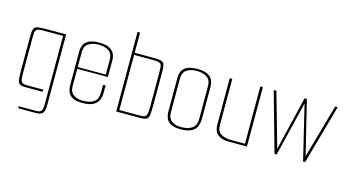

<svg xmlns="http://www.w3.org/2000/svg" viewBox="-86 -963 2664 1467"><g transform="rotate(15 1246.5 -230.0)"><path d="M120 170 116 154H258Q288 154 297 138Q306 122 306 90V-453H147Q113 -453 100 -444.5Q87 -436 85.5 -416.5Q84 -397 84 -362V-103Q84 -68 87 -49.5Q90 -31 101.5 -24Q113 -17 138 -17H268L264 0H133Q99 0 84.5 -9Q70 -18 67 -45Q64 -72 64 -125V-387Q64 -426 71 -443.5Q78 -461 100 -465.5Q122 -470 167 -470H326V93Q326 136 311.5 153Q297 170 259 170Z M578 4Q527 4 500.5 -12Q474 -28 465 -52Q456 -76 456 -98V-373Q456 -396 465.5 -419.5Q475 -443 503 -459Q531 -475 587 -475Q642 -475 670 -459Q698 -443 708 -419.5Q718 -396 718 -373V-248H698V-370Q698 -417 667 -438Q636 -459 587 -459Q539 -459 507.5 -438.5Q476 -418 476 -370V-101Q476 -54 506.5 -33.5Q537 -13 578 -13Q634 -13 666 -35Q698 -57 698 -110V-169L718 -173V-114Q718 -84 707.5 -57Q697 -30 667 -13Q637 4 578 4ZM462 -238V-252H718V-238Z M848 0V-630H868V-470H1007Q1052 -470 1073.5 -465.5Q1095 -461 1102 -443.5Q1109 -426 1109 -387V-127Q1109 -73 1106 -45.5Q1103 -18 1088.5 -9Q1074 0 1039 0ZM868 -17H1035Q1060 -17 1071 -24Q1082 -31 1085.5 -49.5Q1089 -68 1089 -103V-362Q1089 -397 1087.5 -416.5Q1086 -436 1073 -444.5Q1060 -453 1026 -453H868Z M1355 4Q1304 4 1277.5 -12Q1251 -28 1242 -52Q1233 -76 1233 -98V-373Q1233 -396 1242.5 -419.5Q1252 -443 1280 -459Q1308 -475 1364 -475Q1419 -475 1447 -459Q1475 -443 1485 -419.5Q1495 -396 1495 -373V-114Q1495 -84 1484.5 -57Q1474 -30 1444 -13Q1414 4 1355 4ZM1355 -13Q1411 -13 1443 -35Q1475 -57 1475 -110V-370Q1475 -417 1444 -438Q1413 -459 1364 -459Q1316 -459 1284.5 -438.5Q1253 -418 1253 -370V-101Q1253 -54 1283.5 -33.5Q1314 -13 1355 -13Z M1746 0Q1692 0 1665 -15.5Q1638 -31 1629 -53.5Q1620 -76 1620 -98V-470H1640V-105Q1640 -56 1671 -36.5Q1702 -17 1751 -17H1862V-470H1882V0Z M1968 -470H1989L2110 -43L2212 -470H2230L2334 -45L2454 -470H2474L2342 0H2326L2222 -432L2117 0H2100Z"/></g></svg>

Font: Smooch Sans Thin
Style: Regular
Weight: 100
Designer: Robert E. Leuschke
Foundry: Robert E. Leuschke
Version: Version 1.010